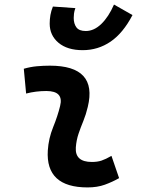

<svg xmlns="http://www.w3.org/2000/svg" viewBox="-20 -817 626 847"><path d="M471.7 -129.4 505.4 -31.2Q475.6 -14.2 442.4 -2.2Q409.2 9.8 366.2 9.8Q180.7 9.8 190.9 -153.3Q194.3 -206.5 214.4 -255.9Q234.4 -305.2 245.1 -349.1Q262.2 -415.5 184.6 -415.5Q138.2 -415.5 95.2 -404.3L85 -513.7Q113.8 -522 142.6 -524.7Q171.4 -527.3 200.2 -527.3Q411.6 -527.3 367.2 -345.2Q359.4 -312 347.7 -283.4Q335.9 -254.9 326.4 -226.8Q316.9 -198.7 314.5 -166.5Q310.1 -102.5 385.3 -102.5Q409.7 -102.5 428 -108.6Q446.3 -114.7 471.7 -129.4ZM344.7 -595.7Q276.9 -595.7 238 -628.4Q199.2 -661.1 199.2 -712.9Q199.2 -731.9 202.4 -750.5Q205.6 -769 213.4 -788.1L312.5 -781.2Q307.6 -767.6 306.4 -756.8Q305.2 -746.1 305.2 -737.8Q305.2 -712.4 317.1 -696.3Q329.1 -680.2 358.4 -680.2Q394.5 -680.2 426.8 -711.2Q459 -742.2 482.9 -796.9L564.5 -750.5Q522.9 -670.9 467.8 -633.3Q412.6 -595.7 344.7 -595.7Z"/></svg>

Font: Cascadia Code PL SemiBold
Style: Italic
Weight: 600
Italic angle: -10°
Monospace: yes
Designer: Aaron Bell
Foundry: Saja Typeworks
Version: Version 2404.023; ttfautohint (v1.8.4)